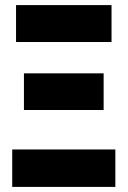

<svg xmlns="http://www.w3.org/2000/svg" viewBox="-20 -734 501 754"><path d="M43 -714H418V-569H43ZM74 -446H387V-302H74ZM28 -147H433V0H28Z"/></svg>

Font: Noto Sans UI CondBlack
Style: Regular
Weight: 900
Width: 3
Designer: Monotype Design Team
Foundry: Monotype Imaging Inc.
Version: Version 1.001